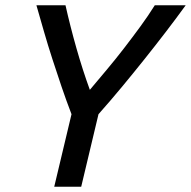

<svg xmlns="http://www.w3.org/2000/svg" viewBox="-20 -713 729 733"><path d="M187 0 253 -277Q233 -329 215 -382Q197 -435 180 -487.5Q163 -540 148 -592Q133 -644 119 -693H230Q248 -613 271.5 -530Q295 -447 323 -370Q355 -408 388.5 -448Q422 -488 454 -529.5Q486 -571 516 -612Q546 -653 571 -693H689Q652 -642 612.5 -590.5Q573 -539 531.5 -487Q490 -435 446.5 -382.5Q403 -330 356 -277L290 0Z"/></svg>

Font: Ubuntu Sans Medium
Style: Italic
Weight: 500
Italic angle: -13.5°
Designer: Dalton Maag Ltd
Foundry: Dalton Maag Ltd
Version: Version 1.006